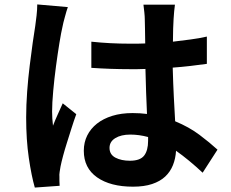

<svg xmlns="http://www.w3.org/2000/svg" viewBox="-20 -801 1040 866"><path d="M286 -769Q283 -761 279.5 -749Q276 -737 272.5 -724Q269 -711 266 -699.5Q263 -688 262 -681Q256 -656 248 -607Q240 -558 232.5 -502Q225 -446 220 -390.5Q215 -335 215 -298Q215 -283 216 -266Q217 -249 219 -234Q229 -260 240.5 -285Q252 -310 263 -335L324 -286Q313 -256 302.5 -222.5Q292 -189 282 -157.5Q272 -126 264.5 -98Q257 -70 253 -50Q251 -39 249 -25.5Q247 -12 248 -4Q248 4 248 15Q248 26 249 37L137 45Q122 -7 110 -88.5Q98 -170 98 -271Q98 -327 102.5 -388Q107 -449 114 -505Q121 -561 127.5 -608Q134 -655 139 -684Q142 -705 145 -731.5Q148 -758 148 -781ZM648 -183Q607 -194 568 -194Q526 -194 500 -178Q474 -162 474 -134Q474 -104 500.5 -90Q527 -76 566 -76Q612 -76 630 -99Q648 -122 648 -166ZM894 -22Q832 -80 774 -121Q772 -86 760 -56Q748 -26 725 -4.5Q702 17 666 29Q630 41 580 41Q478 41 418 -1Q358 -43 358 -121Q358 -159 373.5 -190Q389 -221 417.5 -243.5Q446 -266 486.5 -278.5Q527 -291 578 -291Q595 -291 611.5 -290Q628 -289 643 -287Q641 -333 639 -385Q637 -437 636 -490Q618 -489 600 -489Q582 -489 565 -489Q480 -489 392 -495V-613Q477 -604 565 -604Q582 -604 600 -604Q618 -604 635 -605Q634 -642 634 -670.5Q634 -699 633 -715Q633 -726 631 -745.5Q629 -765 627 -780H769Q767 -766 765.5 -749Q764 -732 763 -716Q762 -699 761 -672.5Q760 -646 760 -613Q801 -618 839.5 -623Q878 -628 913 -636V-513Q877 -508 838.5 -503.5Q800 -499 759 -496Q761 -424 764 -364.5Q767 -305 770 -254Q833 -228 879.5 -193Q926 -158 961 -126Z"/></svg>

Font: SpoqaHanSansJP-Bold
Style: Regular
Weight: 700
Designer: [Source Han Sans]
Ryoko NISHIZUKA  (kana & ideographs); Paul D. Hunt (Latin, Greek & Cyrillic); Wenlong ZHANG  (bopomofo
Foundry: Spoqa (http://bi.spoqa.com)
Version: Version 1.002.20150607